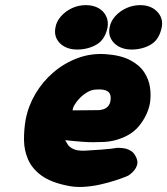

<svg xmlns="http://www.w3.org/2000/svg" viewBox="-20 -712 652 748"><path d="M241 11Q177 -2 141 -28.5Q105 -55 89.5 -90.5Q74 -126 73.5 -166Q73 -206 80 -246Q90 -299 118 -346.5Q146 -394 188 -430Q230 -466 282 -485.5Q334 -505 392 -501Q450 -497 486.5 -478Q523 -459 541.5 -431Q560 -403 564.5 -371Q569 -339 564 -309Q555 -262 521.5 -221Q488 -180 422 -164Q405 -160 385 -159Q365 -158 343.5 -158Q322 -158 302.5 -159.5Q283 -161 267.5 -162.5Q252 -164 243 -165Q234 -166 234 -166Q237 -161 243 -150.5Q249 -140 264.5 -132Q280 -124 310 -125Q349 -127 373.5 -129Q398 -131 411.5 -132.5Q425 -134 429.5 -135Q434 -136 434 -136Q434 -136 443 -136Q452 -136 464.5 -134Q477 -132 489.5 -124.5Q502 -117 509 -102Q518 -85 514.5 -71.5Q511 -58 502.5 -48Q494 -38 487 -33Q480 -28 480 -28Q480 -28 465.5 -22Q451 -16 426 -8Q401 0 370 7Q339 14 305.5 16Q272 18 241 11ZM263 -282 367 -283Q367 -283 370.5 -283.5Q374 -284 380 -285.5Q386 -287 392 -290.5Q398 -294 403 -300.5Q408 -307 410 -317Q413 -333 409 -344Q405 -355 391.5 -360Q378 -365 352 -363Q336 -362 320.5 -353Q305 -344 292 -331Q279 -318 271 -304.5Q263 -291 263 -282ZM280 -519Q252 -519 231 -530.5Q210 -542 200.5 -561.5Q191 -581 196 -605Q200 -629 218 -649Q236 -669 261 -680.5Q286 -692 314 -692Q343 -692 363.5 -680.5Q384 -669 393.5 -649Q403 -629 399 -605Q389 -557 355.5 -538Q322 -519 280 -519ZM492 -519Q464 -519 443 -530.5Q422 -542 412 -561.5Q402 -581 407 -605Q411 -629 429 -649Q447 -669 472.5 -680.5Q498 -692 526 -692Q568 -692 592.5 -666.5Q617 -641 610 -605Q600 -557 567 -538Q534 -519 492 -519Z"/></svg>

Font: Sour Gummy Black
Style: Italic
Weight: 900
Italic angle: -11.3°
Designer: Stefie Justprince
Foundry: Eifetstype
Version: Version 1.000